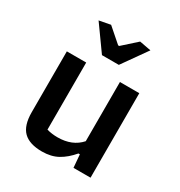

<svg xmlns="http://www.w3.org/2000/svg" viewBox="-166 -804 869 927"><g transform="rotate(30 269.0 -340.5)"><path d="M122 -677 185 -689 264 -620H270L347 -689L411 -677L314 -540H220ZM64 -132V-471H172V-97Q200 -89 232 -89Q314 -89 360 -141V-471H468V0H373L367 -72H359Q326 -33 289 -12.5Q252 8 201 8Q131 8 97.5 -25Q64 -58 64 -132Z"/></g></svg>

Font: Athiti SemiBold
Style: Regular
Weight: 600
Designer: CadsonDemak Team
Foundry: CadsonDemak
Version: Version 1.032